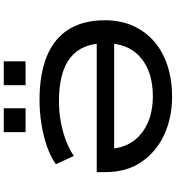

<svg xmlns="http://www.w3.org/2000/svg" viewBox="24 -974 958 1047"><g transform="rotate(-90 503.5 -450.0)"><path d="M501 9Q386 9 293 -34Q200 -77 144.5 -158Q89 -239 89 -353V-402H843V-307H175L215 -352Q215 -230 294.5 -163Q374 -96 502 -96Q636 -96 714 -163Q792 -230 792 -355Q792 -482 714 -545Q636 -608 475 -608Q420 -608 366.5 -598.5Q313 -589 265.5 -571.5Q218 -554 177 -527L132 -625Q173 -654 231 -674Q289 -694 354.5 -704Q420 -714 482 -714Q624 -714 721 -674Q818 -634 867.5 -554.5Q917 -475 917 -358Q917 -272 886.5 -204Q856 -136 801 -88.5Q746 -41 669 -16Q592 9 501 9ZM563 -790V-909H693V-790ZM307 -790V-909H437V-790Z"/></g></svg>

Font: Nunito Sans 7pt Expanded SemiBold
Style: Regular
Weight: 600
Width: 7
Designer: Vernon Adams
Foundry: Vernon Adams
Version: Version 3.101;gftools[0.9.27]